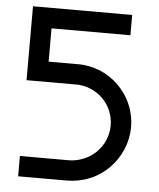

<svg xmlns="http://www.w3.org/2000/svg" viewBox="-52 -755 671 810"><g transform="rotate(5 283.5 -350.0)"><path d="M475 -624V-710H55V-397H261C283 -398 306 -393 326 -385C365 -369 396 -339 413 -299C430 -258 429 -214 413 -176C397 -138 367 -106 325 -89C304 -80 282 -76 261 -76H55V10H261C293 10 326 4 358 -9C421 -35 468 -85 492 -143C517 -201 519 -269 493 -331C467 -394 417 -441 359 -465C328 -477 295 -484 261 -483H141V-624Z"/></g></svg>

Font: Radis Sans
Style: Regular
Weight: 400
Designer: Gaël Goy
Foundry: Gaël Goy
Version: 1.0